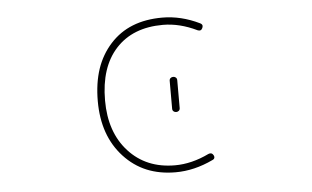

<svg xmlns="http://www.w3.org/2000/svg" viewBox="-43 -619 1087 669"><g transform="rotate(-5 500.0 -284.5)"><path d="M545.9 -13.7Q490.2 -13.7 445.3 -32.2Q400.4 -50.8 365.7 -88.4Q331.1 -126 314 -174.8Q296.9 -223.6 296.9 -284.2Q296.9 -346.7 313.5 -396.5Q330.1 -445.3 363.3 -481.9Q396.5 -518.6 441.9 -536.6Q487.3 -554.7 545.9 -554.7Q611.3 -554.7 675.8 -523.4Q683.6 -519.5 683.6 -513.7Q683.6 -509.8 681.6 -505.9Q676.8 -495.1 665 -500Q604.5 -529.3 545.9 -529.3Q440.4 -529.3 381.3 -464.8Q322.3 -400.4 322.3 -284.2Q322.3 -172.9 383.8 -105.5Q445.3 -38.1 545.9 -38.1Q604.5 -38.1 665 -67.4Q676.8 -72.3 682.6 -61.5Q684.6 -57.6 684.6 -54.7Q684.6 -47.9 676.8 -44.9Q611.3 -13.7 545.9 -13.7ZM552.7 -235.4V-333Q552.7 -338.9 556.6 -342.3Q560.5 -345.7 565.9 -345.7Q571.3 -345.7 575.2 -342.3Q579.1 -338.9 579.1 -333V-235.4Q579.1 -229.5 575.2 -226.1Q571.3 -222.7 565.9 -222.7Q560.5 -222.7 556.6 -226.1Q552.7 -229.5 552.7 -235.4Z"/></g></svg>

Font: Rounded Mgen+ 1m thin
Style: Regular
Weight: 100
Designer: [Source Han Sans]
Ryoko NISHIZUKA  (kana & ideographs); Paul D. Hunt (Latin, Greek & Cyrillic); Wenlong ZHANG  (bopomofo
Version: Version 1.059.20150602